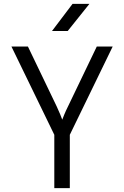

<svg xmlns="http://www.w3.org/2000/svg" viewBox="-20 -970 640 990"><path d="M260 0V-275L39 -730H124L272 -422Q283 -398 290.5 -380Q298 -362 301 -353Q304 -361 311.5 -379.5Q319 -398 331 -422L479 -730H561L340 -275V0ZM248 -810 354 -950H441L329 -810Z"/></svg>

Font: JetBrains Mono NL Light
Style: Regular
Weight: 300
Monospace: yes
Designer: Philipp Nurullin, Konstantin Bulenkov
Foundry: JetBrains
Version: Version 2.305; ttfautohint (v1.8.4.7-5d5b)